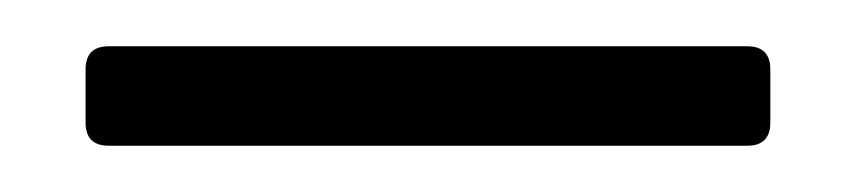

<svg xmlns="http://www.w3.org/2000/svg" viewBox="-20 -723 370 83"><path d="M27 -660Q17 -660 17 -670V-693Q17 -703 27 -703H303Q313 -703 313 -693V-670Q313 -660 303 -660Z"/></svg>

Font: Open Sauce Two
Style: Regular
Weight: 400
Designer: Alfredo Marco Pradil
Foundry: Creative Sauce Fz LLC
Version: Version 1.477